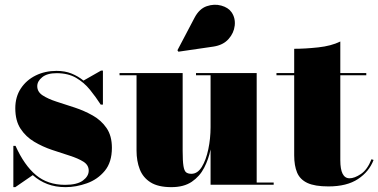

<svg xmlns="http://www.w3.org/2000/svg" viewBox="-20 -761 1559 791"><path d="M43 10H35V-160H44Q80 -80 128.2 -39.8Q176.5 0.5 248 0.5Q297.5 0.5 321.5 -17.2Q345.5 -35 345.5 -58Q345.5 -81 323.8 -94.8Q302 -108.5 267.5 -119.5Q233 -130.5 194.2 -143.5Q155.5 -156.5 121 -177Q86.5 -197.5 64.8 -230.5Q43 -263.5 43 -315Q43 -362 65.8 -396.5Q88.5 -431 127 -450Q165.5 -469 213 -469Q247.5 -469 274.8 -458Q302 -447 324 -429L396 -470H404V-330H395Q375 -361 351 -390.8Q327 -420.5 294 -440Q261 -459.5 213 -459.5Q174.5 -459.5 154 -443Q133.5 -426.5 133.5 -406Q133.5 -382.5 155.8 -368Q178 -353.5 213 -342.2Q248 -331 287.5 -318Q327 -305 362 -285.2Q397 -265.5 419 -233.5Q441 -201.5 441 -152Q441 -92.5 411.5 -57Q382 -21.5 337.8 -5.8Q293.5 10 250 10Q208.5 10 175.2 -2.8Q142 -15.5 115 -39.5Z M859 -569 715 -548 711 -554 781.5 -688Q801 -725 831.8 -735.5Q862.5 -746 891.5 -738Q920.5 -730 934 -710.5Q950.5 -686.5 947 -655.5Q943.5 -624.5 921.2 -599.8Q899 -575 859 -569ZM732.5 -460V-139.5Q732.5 -97.5 735.8 -77.2Q739 -57 746.8 -51Q754.5 -45 768.5 -45Q794 -45 811.5 -73.5Q829 -102 838.2 -146.2Q847.5 -190.5 847.5 -237V-451H787.5V-460H1037.5V-9H1107.5V0H847.5V-145.5Q839.5 -105.5 821.2 -70Q803 -34.5 770.2 -12.2Q737.5 10 686 10Q631.5 10 600.2 -9.8Q569 -29.5 555.8 -63.5Q542.5 -97.5 542.5 -141V-451H472.5V-460Z M1519 -102Q1501 -54 1455 -23.5Q1409 7 1333 7Q1277 7 1246.5 -7.2Q1216 -21.5 1204 -50Q1192 -78.5 1192 -121V-451H1119V-460H1192V-560Q1237 -560 1290.8 -565.8Q1344.5 -571.5 1382 -590V-460H1489V-451H1382V-101Q1382 -26.5 1420 -26.5Q1440.5 -26.5 1467 -44.2Q1493.5 -62 1510.5 -105Z"/></svg>

Font: Bodoni* 24pt Fatface
Style: Regular
Weight: 900
Version: Version 2.3